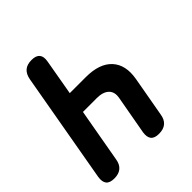

<svg xmlns="http://www.w3.org/2000/svg" viewBox="-206 -871 1011 1011"><g transform="rotate(-45 300.0 -365.0)"><path d="M194 -740Q227 -740 240.5 -723.5Q254 -707 248 -674L213 -474H332Q434 -474 481 -422.5Q528 -371 512 -280L472 -56Q467 -23 447.5 -6.5Q428 10 394 10Q361 10 348 -6.5Q335 -23 340 -56L379 -273Q386 -312 363.5 -333.5Q341 -355 295 -355H192L139 -56Q134 -23 114.5 -6.5Q95 10 62 10Q28 10 15 -6.5Q2 -23 7 -56L116 -674Q122 -707 141 -723.5Q160 -740 194 -740Z"/></g></svg>

Font: Maple Mono
Style: Bold Italic
Weight: 700
Italic angle: -10°
Monospace: yes
Designer: subframe7536
Version: Version 7.000